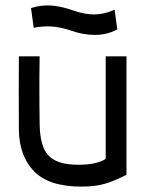

<svg xmlns="http://www.w3.org/2000/svg" viewBox="-20 -679 543 712"><path d="M449 -470V-31Q403 -7 367 3Q331 13 282 13Q161 13 106 -44Q51 -101 50 -199Q49 -335 50 -470H127L126 -388Q126 -277 127 -220Q128 -135 160.5 -101.5Q193 -68 270 -68Q306 -68 332 -74Q358 -80 372 -90V-470ZM255 -639Q296 -625 331.5 -625.5Q367 -626 405 -643L415 -570Q378 -550 334 -549.5Q290 -549 245 -565Q207 -578 174 -580.5Q141 -583 105 -576L95 -649Q131 -661 169.5 -658.5Q208 -656 255 -639Z"/></svg>

Font: Kreadon
Style: Regular
Weight: 400
Designer: kohakuno
Foundry: StudioGnu
Version: Version 1.000;Glyphs 3.1.2 (3151)